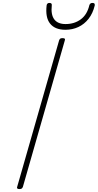

<svg xmlns="http://www.w3.org/2000/svg" viewBox="-20 -1275 666 1309"><path d="M112 14Q102 14 98 10Q94 6 97 -1L383 -1000Q386 -1008 390.5 -1011.5Q395 -1015 406 -1015Q417 -1015 421 -1011.5Q425 -1008 422 -1000L136 -1Q133 6 128.5 10Q124 14 112 14ZM426 -1072Q355 -1072 321.5 -1114Q288 -1156 298 -1239Q299 -1246 303.5 -1250.5Q308 -1255 317 -1255Q326 -1255 330 -1251Q334 -1247 333 -1239Q326 -1175 350 -1143Q374 -1111 427 -1111Q487 -1111 530.5 -1143Q574 -1175 589 -1239Q591 -1246 596 -1250.5Q601 -1255 610 -1255Q620 -1255 623.5 -1251Q627 -1247 626 -1238Q613 -1184 584 -1147Q555 -1110 514.5 -1091Q474 -1072 426 -1072Z"/></svg>

Font: Playwrite AU QLD Thin
Style: Regular
Weight: 250
Designer: Veronika Burian, José Scaglione
Foundry: TypeTogether
Version: Version 1.002